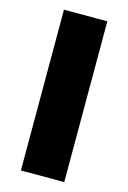

<svg xmlns="http://www.w3.org/2000/svg" viewBox="-112 -778 558 834"><g transform="rotate(15 166.5 -361.5)"><path d="M69 -723V0H264V-723Z"/></g></svg>

Font: United Sans Black
Style: Regular
Weight: 900
Designer: Pablo Impallari, Rodrigo Fuenzalida (Modified by Dan O. Williams)
Version: Version 1.000;PS 001.000;hotconv 1.0.88;makeotf.lib2.5.64775